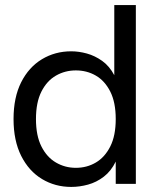

<svg xmlns="http://www.w3.org/2000/svg" viewBox="-20 -725 612 757"><path d="M260.8 12Q197.3 12 145.5 -19.2Q93.8 -50.4 63.6 -110.3Q33.4 -170.3 33.4 -255.6Q33.4 -340.9 63.4 -400.5Q93.4 -460.1 145.2 -491.4Q197 -522.7 260.8 -522.7Q291 -522.7 322.5 -514Q354.1 -505.3 382.7 -485Q411.3 -464.7 430.6 -428.5V-705H515.6V0H436.3V-87.9Q418 -50.3 389.2 -28.3Q360.4 -6.3 327.2 2.8Q294 12 260.8 12ZM279 -63.3Q322.5 -63.3 357.9 -84.2Q393.3 -105 414.8 -147.6Q436.3 -190.1 436.3 -255.7Q436.3 -321.3 414.8 -363.9Q393.3 -406.4 357.9 -426.9Q322.5 -447.4 279 -447.4Q236.4 -447.4 200.6 -426.9Q164.8 -406.4 143.3 -363.9Q121.8 -321.3 121.8 -255.7Q121.8 -190.1 143.3 -147.6Q164.8 -105 200.6 -84.2Q236.4 -63.3 279 -63.3Z"/></svg>

Font: TikTok Sans Light
Style: Regular
Weight: 300
Version: Version 4.000